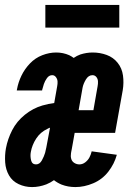

<svg xmlns="http://www.w3.org/2000/svg" viewBox="-28 -751 548 779"><path d="M102 8Q73 8 47.5 -4Q22 -16 8.5 -39.5Q-5 -63 -7 -92Q-9 -121 -4 -149Q3 -187 21.5 -223Q40 -259 73 -285.5Q106 -312 144 -323Q168 -330 192 -333L204 -401Q206 -411 205.5 -420.5Q205 -430 199 -438Q193 -446 184 -446Q171 -446 162.5 -434Q154 -422 150 -410Q146 -398 143 -386Q143 -385 143 -384H40L41 -389Q46 -417 59 -444Q72 -471 93.5 -493.5Q115 -516 143.5 -527Q172 -538 200 -538Q228 -538 253 -527Q263 -522 271 -516Q284 -525 298 -530Q323 -538 348 -538Q378 -538 405 -528Q432 -518 449.5 -496Q467 -474 471 -444.5Q475 -415 470 -385L439 -212H275L263 -145L261 -135L260 -129Q258 -117 261 -106.5Q264 -96 273.5 -90Q283 -84 294 -84Q307 -84 318 -92.5Q329 -101 335 -112.5Q341 -124 344 -137L446 -123Q436 -86 411.5 -54.5Q387 -23 350.5 -7.5Q314 8 278 8Q248 8 222 -2Q205 -9 191 -20Q177 -10 160 -3Q131 8 102 8ZM118 -84Q133 -84 142 -100.5Q151 -117 155 -131Q158 -142 160 -153L175 -233Q169 -231 164 -228Q136 -215 119 -189Q102 -163 97 -134Q94 -118 98 -101Q102 -84 118 -84ZM291 -304H351L368 -401Q370 -411 369.5 -421Q369 -431 363 -438.5Q357 -446 347 -446Q331 -446 320.5 -428.5Q310 -411 307 -395ZM156 -639V-731H456V-639Z"/></svg>

Font: Iosevka SS08
Style: Bold Italic
Weight: 700
Italic angle: -10°
Monospace: yes
Designer: Belleve Invis
Foundry: Belleve Invis
Version: 2.1.0; ttfautohint (v1.8.2)